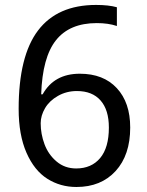

<svg xmlns="http://www.w3.org/2000/svg" viewBox="-20 -744 591 774"><path d="M451.2 -714.8V-639.2Q416.5 -650.9 370.1 -650.9Q260.7 -650.9 205.8 -582Q150.9 -513.2 146 -363.8H151.9Q198.2 -446.8 301.8 -446.8Q397 -446.8 450.9 -388.7Q504.9 -330.6 504.9 -230Q504.9 -118.7 446 -54.4Q387.2 9.8 288.1 9.8Q223.1 9.8 170.7 -23.4Q118.2 -56.6 86.7 -128.4Q55.2 -200.2 55.2 -305.2Q55.2 -518.1 133.3 -621.1Q211.4 -724.1 367.2 -724.1Q418 -724.1 451.2 -714.8ZM418.9 -230Q418.9 -300.8 385.5 -338.9Q352.1 -377 290 -377Q248 -377 213.6 -357.4Q179.2 -337.9 161.6 -307.9Q144 -277.8 144 -247.1Q144 -204.1 159.4 -162.6Q174.8 -121.1 208 -93Q241.2 -64.9 287.1 -64.9Q348.6 -64.9 383.8 -106.9Q418.9 -148.9 418.9 -230Z"/></svg>

Font: Noto Sans Gujarati UI
Style: Regular
Weight: 400
Designer: Monotype Design Team
Foundry: Monotype Imaging Inc.
Version: Version 1.03